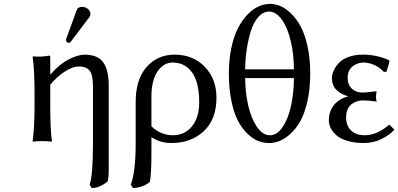

<svg xmlns="http://www.w3.org/2000/svg" viewBox="-20 -718 2027 977"><path d="M379.9 -379.9Q351.6 -379.9 312 -355.2Q272.5 -330.6 235.8 -287.1V-180.2Q235.8 -60.5 244.1 0L242.2 2.9Q223.6 0 194.8 0Q166 0 147.9 2.9L146 0Q155.8 -67.9 155.8 -180.2V-233.9Q155.8 -366.7 146 -428.2L147.9 -431.2Q193.4 -427.2 230 -435.1Q235.8 -435.1 235.8 -424.8V-342.8L237.8 -339.8Q281.2 -391.1 329.1 -415.5Q377 -439.9 411.1 -439.9Q476.6 -439.9 504.9 -401.4Q533.2 -362.8 533.2 -282.2V145Q533.2 183.1 527.8 205.1Q487.3 238.8 446.8 238.8L436 221.2Q453.1 176.8 453.1 6.8V-277.8Q453.1 -336.4 436.3 -358.2Q419.4 -379.9 379.9 -379.9ZM397.9 -683.1Q413.6 -683.1 426.8 -672.9Q439.9 -662.6 439.9 -647.9Q439.9 -637.2 434.1 -629.9L341.8 -507.8Q335.9 -500 330.1 -500Q324.2 -500 320.1 -503.9Q315.9 -507.8 315.9 -513.2Q315.9 -517.1 317.9 -522.9L370.1 -666Q376 -683.1 397.9 -683.1Z M742.7 207Q727.5 221.7 702.1 230.2Q676.8 238.8 656.7 238.8L645.5 221.2Q670.4 156.7 670.4 11.2V-199.2Q670.4 -313.5 725.6 -376.7Q780.8 -439.9 868.7 -439.9Q962.4 -439.9 1022 -378.2Q1081.5 -316.4 1081.5 -221.2Q1081.5 -110.8 1017.1 -50.5Q952.6 9.8 851.6 9.8Q795.4 9.8 750.5 -20V61Q750.5 167 742.7 207ZM993.7 -198.2Q993.7 -258.3 980.2 -302.2Q966.8 -346.2 935.3 -373Q903.8 -399.9 856.4 -399.9Q842.8 -399.9 828.9 -394.5Q814.9 -389.2 800.5 -376.2Q786.1 -363.3 775.1 -344.2Q764.2 -325.2 757.3 -294.7Q750.5 -264.2 750.5 -227.1V-75.2Q797.4 -29.8 860.8 -29.8Q919.4 -29.8 956.5 -74.7Q993.7 -119.6 993.7 -198.2Z M1475.6 -365.2Q1475.1 -443.4 1459.2 -510.3Q1443.4 -577.1 1414.1 -618.2Q1384.8 -659.2 1348.6 -659.2Q1318.8 -659.2 1294.7 -631.8Q1270.5 -604.5 1256.6 -560.3Q1242.7 -516.1 1235.4 -466.1Q1228 -416 1227.5 -365.2ZM1475.6 -320.8H1227.5Q1228 -247.6 1242.9 -181.9Q1257.8 -116.2 1287.1 -73Q1316.4 -29.8 1353.5 -29.8Q1390.6 -29.8 1418.9 -72.8Q1447.3 -115.7 1461.2 -180.9Q1475.1 -246.1 1475.6 -320.8ZM1144.5 -344.2Q1144.5 -414.1 1157 -473.1Q1169.4 -532.2 1190.2 -573Q1210.9 -613.8 1238.3 -642.6Q1265.6 -671.4 1294.9 -684.8Q1324.2 -698.2 1354.5 -698.2Q1379.9 -698.2 1406.5 -687.3Q1433.1 -676.3 1460.7 -649.7Q1488.3 -623 1509.8 -583.7Q1531.2 -544.4 1544.9 -482.4Q1558.6 -420.4 1558.6 -344.2Q1558.6 -265.6 1544.2 -202.6Q1529.8 -139.6 1507.8 -100.8Q1485.8 -62 1457 -36.1Q1428.2 -10.3 1401.4 -0.2Q1374.5 9.8 1348.6 9.8Q1321.3 9.8 1294.4 -0.5Q1267.6 -10.7 1240 -36.9Q1212.4 -63 1191.7 -101.8Q1170.9 -140.6 1157.7 -203.4Q1144.5 -266.1 1144.5 -344.2Z M1828.1 -399.9Q1815.4 -399.4 1802.5 -395.3Q1789.6 -391.1 1777.1 -382.6Q1764.6 -374 1756.8 -358.6Q1749 -343.3 1749 -323.2Q1749 -287.1 1770.3 -267.1Q1791.5 -247.1 1825.2 -247.1Q1837.9 -247.1 1866.5 -250.5Q1895 -253.9 1896 -253.9Q1893.1 -230.5 1893.1 -226.1Q1893.1 -211.4 1897 -201.2Q1856 -207 1826.2 -207Q1812.5 -207 1799.1 -203.1Q1785.6 -199.2 1772 -190.2Q1758.3 -181.2 1749.8 -163.6Q1741.2 -146 1741.2 -122.1Q1741.2 -78.1 1766.4 -54Q1791.5 -29.8 1836.9 -29.8Q1898.4 -29.8 1960.9 -84L1987.3 -58.1Q1961.9 -30.8 1921.6 -10.7Q1881.3 9.3 1833 9.8Q1786.1 9.8 1750.2 -0.5Q1714.4 -10.7 1693.8 -28.1Q1673.3 -45.4 1663.3 -65.2Q1653.3 -85 1653.3 -106.9Q1653.3 -148.4 1677.2 -180.9Q1701.2 -213.4 1752 -228Q1713.9 -237.8 1691.4 -261.2Q1668.9 -284.7 1668.9 -320.8Q1668.9 -337.4 1677 -356.4Q1685.1 -375.5 1701.9 -395Q1718.8 -414.6 1751 -427.2Q1783.2 -439.9 1825.2 -439.9Q1861.3 -440.4 1898.4 -432.1Q1935.5 -423.8 1961.9 -410.2Q1959.5 -389.6 1946.3 -353L1933.1 -352.1Q1914.1 -374 1885.5 -387Q1856.9 -399.9 1828.1 -399.9Z"/></svg>

Font: Linear Smooth
Style: Regular
Weight: 400
Designer: Philipp H. Poll, Flanker
Foundry: Philipp H. Poll, reworked by Flanker
Version: Version 1.061 | FøM Fix